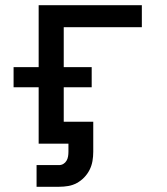

<svg xmlns="http://www.w3.org/2000/svg" viewBox="-20 -550 640 735"><path d="M120 165V82H206Q215 82 222.5 77.5Q230 73 234.5 65.5Q239 58 240.5 49Q242 40 242 31V0H128V-216H32V-293H128V-530H523V-446H224V-293H331V-216H224V-84H337V31Q337 49 334 66.5Q331 84 323 100Q315 116 302.5 129Q290 142 274.5 150.5Q259 159 241.5 162Q224 165 206 165Z"/></svg>

Font: Iosevka Curly Medium Extended
Style: Regular
Weight: 500
Width: 7
Monospace: yes
Designer: Belleve Invis
Foundry: Belleve Invis
Version: Version 11.1.0; ttfautohint (v1.8.3)